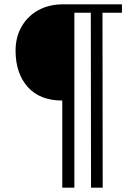

<svg xmlns="http://www.w3.org/2000/svg" viewBox="-20 -721 610 888"><path d="M455 147H401L400 -662H324V147H268V-256Q164 -256 108 -319Q52 -382 52 -487Q52 -550 80.5 -599Q109 -648 158.5 -674.5Q208 -701 271 -701H544V-662H454Z"/></svg>

Font: Fahkwang Light
Style: Regular
Weight: 300
Version: Version 1.000; ttfautohint (v1.6)